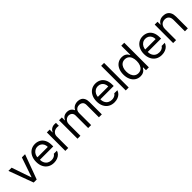

<svg xmlns="http://www.w3.org/2000/svg" viewBox="409 -2298 3900 3900"><g transform="rotate(-45 2358.5 -348.0)"><path d="M307.6 0H220.7L25.4 -530.3H117.2L261.7 -109.4H267.6L412.1 -530.3H503.9Z M551.8 -260.7Q551.8 -341.8 582 -404.8Q612.3 -467.8 666.5 -502.4Q720.7 -537.1 792 -537.1Q852.5 -537.1 904.3 -510.7Q956.1 -484.4 988.3 -424.8Q1020.5 -365.2 1020.5 -272.5V-237.3H610.4V-308.6H935.5Q935.5 -353.5 918 -388.2Q900.4 -422.9 867.7 -442.9Q835 -462.9 792 -462.9Q745.1 -462.9 710 -439.9Q674.8 -417 655.3 -378.4Q635.7 -339.8 635.7 -295.9V-248Q635.7 -189.5 656.2 -147.9Q676.8 -106.4 713.9 -85Q751 -63.5 799.8 -63.5Q830.1 -63.5 854.5 -71.8Q878.9 -80.1 896 -93.3Q913.1 -106.4 922.9 -124H1012.7Q1000 -84 970.7 -53.7Q941.4 -23.4 897.5 -6.3Q853.5 10.7 799.8 10.7Q724.6 10.7 668.5 -22.9Q612.3 -56.6 582 -118.2Q551.8 -179.7 551.8 -260.7Z M1129.9 -530.3H1210.9V-449.2H1216.8Q1231.4 -490.2 1269 -514.6Q1306.6 -539.1 1353.5 -539.1Q1377.9 -539.1 1397.5 -537.1V-452.1Q1392.6 -454.1 1377 -456.1Q1361.3 -458 1346.7 -458Q1309.6 -458 1279.3 -441.9Q1249 -425.8 1231.4 -397.5Q1213.9 -369.1 1213.9 -334V0H1129.9Z M1479.5 -530.3H1560.5V-447.3H1567.4Q1585 -490.2 1621.6 -513.7Q1658.2 -537.1 1710 -537.1Q1744.1 -537.1 1771.5 -526.9Q1798.8 -516.6 1818.8 -496.6Q1838.9 -476.6 1851.6 -447.3H1857.4Q1871.1 -475.6 1894 -495.6Q1917 -515.6 1948.2 -526.4Q1979.5 -537.1 2016.6 -537.1Q2065.4 -537.1 2101.6 -517.1Q2137.7 -497.1 2158.2 -456.5Q2178.7 -416 2178.7 -354.5V0H2094.7V-353.5Q2094.7 -409.2 2064.5 -435.5Q2034.2 -461.9 1987.3 -461.9Q1951.2 -461.9 1924.8 -446.8Q1898.4 -431.6 1884.8 -405.3Q1871.1 -378.9 1871.1 -344.7V0H1786.1V-362.3Q1786.1 -391.6 1772.9 -414.6Q1759.8 -437.5 1736.3 -449.7Q1712.9 -461.9 1682.6 -461.9Q1651.4 -461.9 1624 -445.3Q1596.7 -428.7 1580.1 -398.9Q1563.5 -369.1 1563.5 -331.1V0H1479.5Z M2288.1 -260.7Q2288.1 -341.8 2318.4 -404.8Q2348.6 -467.8 2402.8 -502.4Q2457 -537.1 2528.3 -537.1Q2588.9 -537.1 2640.6 -510.7Q2692.4 -484.4 2724.6 -424.8Q2756.8 -365.2 2756.8 -272.5V-237.3H2346.7V-308.6H2671.9Q2671.9 -353.5 2654.3 -388.2Q2636.7 -422.9 2604 -442.9Q2571.3 -462.9 2528.3 -462.9Q2481.4 -462.9 2446.3 -439.9Q2411.1 -417 2391.6 -378.4Q2372.1 -339.8 2372.1 -295.9V-248Q2372.1 -189.5 2392.6 -147.9Q2413.1 -106.4 2450.2 -85Q2487.3 -63.5 2536.1 -63.5Q2566.4 -63.5 2590.8 -71.8Q2615.2 -80.1 2632.3 -93.3Q2649.4 -106.4 2659.2 -124H2749Q2736.3 -84 2707 -53.7Q2677.7 -23.4 2633.8 -6.3Q2589.8 10.7 2536.1 10.7Q2460.9 10.7 2404.8 -22.9Q2348.6 -56.6 2318.4 -118.2Q2288.1 -179.7 2288.1 -260.7Z M2950.2 0H2866.2V-707H2950.2Z M3058.6 -263.7Q3058.6 -346.7 3087.4 -408.7Q3116.2 -470.7 3167.5 -503.9Q3218.8 -537.1 3285.2 -537.1Q3332 -537.1 3362.8 -522Q3393.6 -506.8 3408.2 -489.3Q3422.9 -471.7 3438.5 -446.3H3444.3V-707H3529.3V0H3447.3V-81.1H3438.5Q3421.9 -55.7 3407.2 -38.1Q3392.6 -20.5 3361.8 -4.9Q3331.1 10.7 3284.2 10.7Q3218.8 10.7 3167.5 -22.9Q3116.2 -56.6 3087.4 -119.1Q3058.6 -181.6 3058.6 -263.7ZM3447.3 -265.6Q3447.3 -325.2 3430.2 -369.1Q3413.1 -413.1 3378.9 -437.5Q3344.7 -461.9 3295.9 -461.9Q3247.1 -461.9 3212.9 -436.5Q3178.7 -411.1 3161.1 -366.7Q3143.6 -322.3 3143.6 -265.6Q3143.6 -208 3161.1 -162.6Q3178.7 -117.2 3212.9 -90.8Q3247.1 -64.5 3295.9 -64.5Q3343.8 -64.5 3377.9 -89.8Q3412.1 -115.2 3429.7 -160.6Q3447.3 -206.1 3447.3 -265.6Z M3649.4 -260.7Q3649.4 -341.8 3679.7 -404.8Q3710 -467.8 3764.2 -502.4Q3818.4 -537.1 3889.6 -537.1Q3950.2 -537.1 4002 -510.7Q4053.7 -484.4 4085.9 -424.8Q4118.2 -365.2 4118.2 -272.5V-237.3H3708V-308.6H4033.2Q4033.2 -353.5 4015.6 -388.2Q3998 -422.9 3965.3 -442.9Q3932.6 -462.9 3889.6 -462.9Q3842.8 -462.9 3807.6 -439.9Q3772.5 -417 3752.9 -378.4Q3733.4 -339.8 3733.4 -295.9V-248Q3733.4 -189.5 3753.9 -147.9Q3774.4 -106.4 3811.5 -85Q3848.6 -63.5 3897.5 -63.5Q3927.7 -63.5 3952.1 -71.8Q3976.6 -80.1 3993.7 -93.3Q4010.7 -106.4 4020.5 -124H4110.4Q4097.7 -84 4068.4 -53.7Q4039.1 -23.4 3995.1 -6.3Q3951.2 10.7 3897.5 10.7Q3822.3 10.7 3766.1 -22.9Q3710 -56.6 3679.7 -118.2Q3649.4 -179.7 3649.4 -260.7Z M4311.5 0H4227.5V-530.3H4308.6V-447.3H4315.4Q4335.9 -490.2 4374 -513.7Q4412.1 -537.1 4470.7 -537.1Q4525.4 -537.1 4565.4 -515.1Q4605.5 -493.2 4627.4 -448.2Q4649.4 -403.3 4649.4 -336.9V0H4565.4V-331.1Q4565.4 -372.1 4551.3 -401.4Q4537.1 -430.7 4510.3 -446.3Q4483.4 -461.9 4445.3 -461.9Q4406.2 -461.9 4376 -445.3Q4345.7 -428.7 4328.6 -396Q4311.5 -363.3 4311.5 -318.4Z"/></g></svg>

Font: WEMIX Pretendard Variable
Style: Regular
Weight: 400
Designer: Base glyphs from Inter by Rasmus Andersson; Hangeul glyphs from Noto Sans CJK(Source Han Sans) by Jang Soo-young and Kan
Foundry: Kil Hyung-jin
Version: Version 1.000;Glyphs 3.2 (3208)